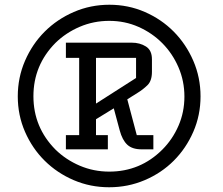

<svg xmlns="http://www.w3.org/2000/svg" viewBox="-20 -779 939 810"><path d="M713 -645.5Q765 -593 795.5 -522.5Q826 -452 826 -372.5Q826 -293 795.5 -223Q765 -153 713 -101Q661 -49 590.5 -19Q520 11 440.5 11Q361 11 291 -19Q221 -49 168.5 -101Q116 -153 85.5 -223Q55 -293 55 -372.5Q55 -452 85.5 -522.5Q116 -593 168.5 -645.5Q221 -698 291.5 -728.5Q362 -759 441.5 -759Q521 -759 591 -728.5Q661 -698 713 -645.5ZM441 -691Q375 -691 316.5 -666Q258 -641 214 -598Q121 -504 121 -373Q121 -242 214 -148Q258 -105 316.5 -80Q375 -55 441 -55Q572 -55 665 -148Q708 -191 733 -248.5Q758 -306 758 -371.5Q758 -437 733 -495Q708 -553 665 -596.5Q622 -640 564.5 -665.5Q507 -691 441 -691ZM258 -535V-599H536Q570 -599 595.5 -583Q621 -567 621 -529V-476Q621 -438 602 -419.5Q583 -401 560 -387L517 -360L557 -209H627V-149H577Q538 -149 517 -168.5Q496 -188 485 -229L460 -322L385 -276V-209H435V-149H258V-209H314V-535ZM385 -342 554 -450V-535H385Z"/></svg>

Font: Kelly Slab
Style: Regular
Weight: 400
Designer: Denis Masharov
Foundry: Denis Masharov
Version: Version 1.001